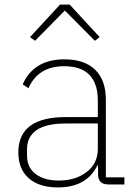

<svg xmlns="http://www.w3.org/2000/svg" viewBox="-20 -805 589 838"><path d="M242 -785H284L415 -643L394 -627L263 -759L133 -627L111 -643ZM60 -140Q60 -294 267 -294H407V-365Q407 -516 260 -516Q147 -516 104 -420L79 -437Q128 -546 261 -546Q349 -546 395.5 -500.5Q442 -455 442 -370V-31H523V0H453Q408 0 408 -44V-83H405Q358 13 233 13Q151 13 105.5 -27Q60 -67 60 -140ZM407 -156V-266H267Q181 -266 139.5 -237Q98 -208 98 -155V-126Q98 -74 135.5 -45.5Q173 -17 237 -17Q309 -17 358 -54Q407 -91 407 -156Z"/></svg>

Font: IBM Plex Sans JP ExtraLight
Style: Regular
Weight: 200
Designer: Mike Abbink; Paul van der Laan; Pieter van Rosmalen; Wujin Sim; Yejin Wi; Jinhee Kim; Boomi Park; Yona Kim; Kichan Ma
Foundry: Sandoll Inc.
Version: Version 1.001